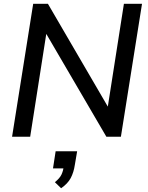

<svg xmlns="http://www.w3.org/2000/svg" viewBox="-20 -725 783 1018"><path d="M44 0 156 -705H234L569 -130H547L637 -705H733L621 0H544L208 -575H230L140 0ZM304 273 271 241Q297 220 306 200.5Q315 181 319 155L340 168H261L275 77H389L377 148Q371 189 355 219Q339 249 304 273Z"/></svg>

Font: Nunito Sans 12pt ExtraLight 12pt SemiBold
Style: Italic
Weight: 600
Italic angle: -9°
Version: Version 3.101;gftools[0.9.27]